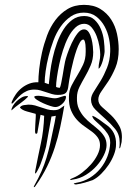

<svg xmlns="http://www.w3.org/2000/svg" viewBox="-20 -747 536 791"><path d="M434 -159Q434 -180 423 -196.5Q412 -213 398 -226Q384 -239 372.5 -249.5Q361 -260 360 -270Q365 -269 373 -264.5Q381 -260 389.5 -254Q398 -248 405.5 -242Q413 -236 418 -233Q460 -204 458 -152Q458 -132 449.5 -110Q441 -88 427.5 -68Q414 -48 397 -31Q380 -14 362 -5Q351 -1 330.5 5Q310 11 293 13Q287 13 284 10Q284 8 295 6Q325 1 350 -14.5Q375 -30 393.5 -52.5Q412 -75 422.5 -102.5Q433 -130 434 -159ZM121 18Q139 -14 151 -41.5Q163 -69 171.5 -97Q180 -125 186.5 -154Q193 -183 200 -218Q203 -232 205.5 -244Q208 -256 210 -270Q208 -269 205 -269Q202 -269 199 -268Q195 -267 192 -267L170 -144Q168 -136 164.5 -123.5Q161 -111 156.5 -97.5Q152 -84 147 -71Q142 -58 138 -51Q136 -47 133 -41.5Q130 -36 127.5 -33.5Q125 -31 124.5 -33Q124 -35 126 -47Q137 -104 148.5 -157Q160 -210 162 -270L147 -274L134 -200Q132 -194 126 -197Q124 -201 124.5 -211.5Q125 -222 125.5 -235Q126 -248 127 -260Q128 -272 127 -278Q113 -282 92 -287.5Q71 -293 62 -304Q66 -312 79 -314Q92 -316 97 -316Q112 -316 124.5 -312.5Q137 -309 149.5 -304.5Q162 -300 174.5 -296.5Q187 -293 201 -293Q217 -293 226.5 -299Q236 -305 245 -312Q237 -265 228 -223Q219 -181 206 -140.5Q193 -100 174 -61Q155 -22 127 18Q126 20 124 22Q122 24 120.5 24Q119 24 119 23Q119 22 121 18ZM281 -14Q299 -21 318.5 -36Q338 -51 354.5 -69.5Q371 -88 381.5 -109Q392 -130 392 -149Q392 -167 383 -180Q374 -193 359.5 -204Q345 -215 328 -226.5Q311 -238 296.5 -254Q282 -270 272.5 -292.5Q263 -315 264 -348Q264 -374 275 -395Q286 -416 298.5 -436.5Q311 -457 322 -480Q333 -503 333 -533Q333 -537 333 -546Q333 -555 332 -563Q331 -571 329 -577.5Q327 -584 323 -584Q316 -584 309 -572Q302 -560 295.5 -541.5Q289 -523 283 -500Q277 -477 272.5 -456Q268 -435 265.5 -418.5Q263 -402 262 -395Q260 -374 252 -365Q244 -356 218 -356Q206 -356 194 -359.5Q182 -363 170.5 -367Q159 -371 147 -374.5Q135 -378 122 -378Q104 -378 90.5 -372Q77 -366 66.5 -357Q56 -348 48 -338.5Q40 -329 33 -322Q31 -320 28.5 -320.5Q26 -321 29 -329Q35 -344 45.5 -359Q56 -374 70 -385Q84 -396 101 -402.5Q118 -409 138 -408Q138 -430 141.5 -462.5Q145 -495 153 -530.5Q161 -566 174 -601Q187 -636 208 -664Q229 -692 258 -709.5Q287 -727 326 -727Q366 -727 393.5 -710Q421 -693 438 -666.5Q455 -640 462 -607.5Q469 -575 469 -544Q469 -500 455.5 -468Q442 -436 426.5 -412.5Q411 -389 398 -371Q385 -353 385 -337Q385 -319 401.5 -305Q418 -291 437.5 -272.5Q457 -254 471.5 -228Q486 -202 481 -162Q479 -151 476.5 -142.5Q474 -134 473 -136Q471 -137 472 -141.5Q473 -146 473 -160Q473 -193 454.5 -215.5Q436 -238 414 -257.5Q392 -277 373.5 -295Q355 -313 355 -337Q355 -352 367.5 -371Q380 -390 394.5 -414Q409 -438 421 -468Q433 -498 434 -534Q435 -558 429.5 -586Q424 -614 411 -638Q398 -662 377 -678.5Q356 -695 325 -695Q295 -695 271.5 -679Q248 -663 230 -637.5Q212 -612 200 -579.5Q188 -547 180 -515Q172 -483 168 -454Q164 -425 164 -406L181 -400Q183 -420 186.5 -448.5Q190 -477 197 -508.5Q204 -540 215 -570.5Q226 -601 241.5 -625.5Q257 -650 278 -665.5Q299 -681 327 -681Q353 -681 369.5 -665.5Q386 -650 395.5 -627.5Q405 -605 408 -580Q411 -555 411 -536Q411 -531 409 -520Q407 -509 403.5 -497Q400 -485 395.5 -475.5Q391 -466 386 -464Q386 -479 389.5 -493.5Q393 -508 393 -522Q393 -535 389.5 -556.5Q386 -578 378 -598.5Q370 -619 357.5 -634Q345 -649 327 -649Q307 -649 290.5 -633.5Q274 -618 261.5 -594Q249 -570 239.5 -540Q230 -510 224 -481.5Q218 -453 214.5 -428.5Q211 -404 211 -390Q211 -388 217.5 -386.5Q224 -385 226 -385Q229 -389 232 -404Q235 -419 238 -436Q241 -453 243.5 -469Q246 -485 248 -493Q250 -503 257.5 -525Q265 -547 275.5 -569.5Q286 -592 299 -609Q312 -626 326 -626Q338 -626 345.5 -614.5Q353 -603 357 -587Q361 -571 362.5 -555.5Q364 -540 364 -532Q364 -502 353.5 -477.5Q343 -453 330.5 -431.5Q318 -410 307.5 -389Q297 -368 297 -345Q296 -318 305 -298.5Q314 -279 327.5 -264Q341 -249 357 -236.5Q373 -224 387 -211.5Q401 -199 410 -184Q419 -169 419 -149Q419 -131 408 -108Q397 -85 378.5 -64Q360 -43 334.5 -27Q309 -11 279 -7Q274 -5 270.5 -6Q267 -7 269 -8Q269 -9 281 -14ZM88 -351Q93 -352 94 -351Q95 -350 95 -348Q84 -336 63 -321Q42 -306 27 -292Q27 -300 33 -310.5Q39 -321 48.5 -330Q58 -339 68.5 -345Q79 -351 88 -351ZM121 -349Q127 -353 138 -352.5Q149 -352 161.5 -349.5Q174 -347 186 -344.5Q198 -342 206 -342Q212 -342 219.5 -344Q227 -346 233.5 -348.5Q240 -351 245 -352Q250 -353 251 -351Q253 -346 250 -338Q247 -330 240.5 -323Q234 -316 225.5 -311Q217 -306 207 -306Q201 -306 187 -310.5Q173 -315 158.5 -321.5Q144 -328 132.5 -335.5Q121 -343 121 -349Z"/></svg>

Font: Akronim
Style: Regular
Weight: 400
Designer: Grzegorz Klimczewski
Foundry: Fonty.PL
Version: Version 1.001